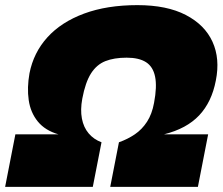

<svg xmlns="http://www.w3.org/2000/svg" viewBox="-46 -729 868 749"><path d="M-26 0 14 -205H182Q130 -220 101.5 -255Q73 -290 66 -338.5Q59 -387 69 -443Q85 -524 139 -583.5Q193 -643 282 -676Q371 -709 490 -709Q605 -709 679 -670.5Q753 -632 783 -566Q813 -500 796 -415Q780 -331 731 -279Q682 -227 594 -205H766L726 0H384L418 -174Q452 -186 480 -205Q508 -224 527.5 -254Q547 -284 555 -328Q567 -391 559 -430Q551 -469 523.5 -486.5Q496 -504 448 -504Q399 -504 365 -490.5Q331 -477 309 -442.5Q287 -408 275 -344Q267 -301 273.5 -266.5Q280 -232 300 -208.5Q320 -185 350 -174L316 0Z"/></svg>

Font: REM Black
Style: Italic
Weight: 900
Italic angle: -11°
Designer: Octavio Pardo
Foundry: Ashler Design
Version: Version 1.005;gftools[0.9.28]